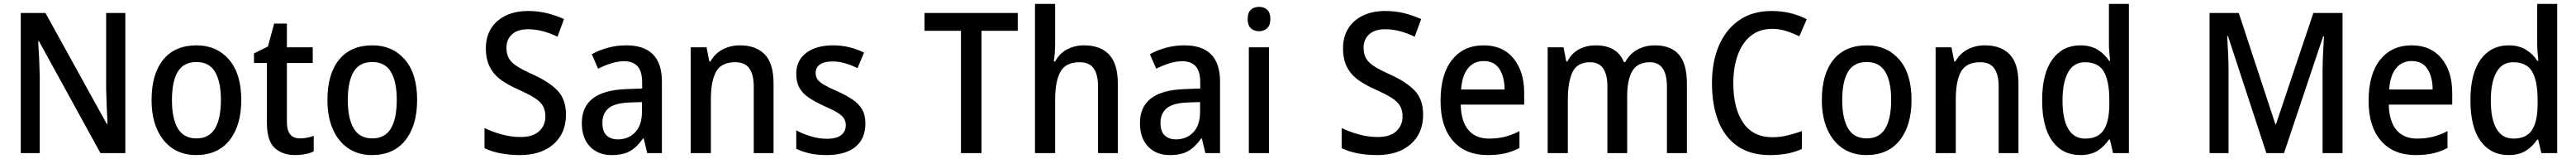

<svg xmlns="http://www.w3.org/2000/svg" viewBox="-20 -780 13153 810"><path d="M620 0H493L179 -570H175Q178 -528 180 -481.5Q182 -435 183 -390V0H86V-714H212L525 -149H529Q527 -186 525 -234.5Q523 -283 522 -325V-714H620Z M1212 -271Q1212 -141 1152 -65.5Q1092 10 981 10Q912 10 861 -24Q810 -58 782 -121Q754 -184 754 -271Q754 -403 813.5 -476Q873 -549 984 -549Q1086 -549 1149 -477Q1212 -405 1212 -271ZM858 -270Q858 -177 888 -126Q918 -75 983 -75Q1048 -75 1078 -125.5Q1108 -176 1108 -271Q1108 -364 1078 -414Q1048 -464 983 -464Q917 -464 887.5 -414Q858 -364 858 -270Z M1512 -75Q1530 -75 1548.5 -78.5Q1567 -82 1582 -88V-9Q1565 0 1539.5 5Q1514 10 1486 10Q1423 10 1383 -26Q1343 -62 1343 -154V-459H1277V-508L1348 -543L1380 -660H1445V-539H1577V-459H1445V-158Q1445 -75 1512 -75Z M2110 -271Q2110 -141 2050 -65.5Q1990 10 1879 10Q1810 10 1759 -24Q1708 -58 1680 -121Q1652 -184 1652 -271Q1652 -403 1711.5 -476Q1771 -549 1882 -549Q1984 -549 2047 -477Q2110 -405 2110 -271ZM1756 -270Q1756 -177 1786 -126Q1816 -75 1881 -75Q1946 -75 1976 -125.5Q2006 -176 2006 -271Q2006 -364 1976 -414Q1946 -464 1881 -464Q1815 -464 1785.5 -414Q1756 -364 1756 -270Z M2870 -196Q2870 -101 2806.5 -45.5Q2743 10 2635 10Q2582 10 2535.5 1Q2489 -8 2454 -25V-128Q2492 -109 2541 -95.5Q2590 -82 2638 -82Q2701 -82 2733 -111.5Q2765 -141 2765 -187Q2765 -219 2751.5 -241.5Q2738 -264 2707 -283Q2676 -302 2625 -325Q2576 -346 2539 -372.5Q2502 -399 2481.5 -438Q2461 -477 2461 -534Q2461 -593 2488 -635.5Q2515 -678 2563.5 -701Q2612 -724 2677 -724Q2729 -724 2774.5 -712.5Q2820 -701 2860 -683L2827 -593Q2790 -611 2752 -621Q2714 -631 2676 -631Q2623 -631 2594.5 -605Q2566 -579 2566 -537Q2566 -504 2579 -482Q2592 -460 2621.5 -441.5Q2651 -423 2700 -401Q2783 -364 2826.5 -319Q2870 -274 2870 -196Z M3178 -549Q3360 -549 3360 -364V0H3285L3267 -75H3264Q3233 -31 3197.5 -10.5Q3162 10 3103 10Q3034 10 2992.5 -33.5Q2951 -77 2951 -153Q2951 -318 3177 -326L3259 -329V-359Q3259 -417 3235.5 -442.5Q3212 -468 3168 -468Q3134 -468 3100 -457Q3066 -446 3034 -430L3002 -504Q3038 -524 3083 -536.5Q3128 -549 3178 -549ZM3196 -258Q3119 -255 3087.5 -228.5Q3056 -202 3056 -154Q3056 -110 3077.5 -90Q3099 -70 3135 -70Q3189 -70 3223.5 -106Q3258 -142 3258 -211V-260Z M3758 -549Q3841 -549 3885.5 -502.5Q3930 -456 3930 -356V0H3829V-338Q3829 -400 3806.5 -431.5Q3784 -463 3735 -463Q3664 -463 3637 -415.5Q3610 -368 3610 -273V0H3507V-539H3588L3602 -467H3608Q3631 -508 3671 -528.5Q3711 -549 3758 -549Z M4399 -151Q4399 -72 4347 -31Q4295 10 4202 10Q4152 10 4114.5 1.5Q4077 -7 4046 -22V-116Q4077 -99 4119 -86Q4161 -73 4202 -73Q4252 -73 4275.5 -92Q4299 -111 4299 -143Q4299 -161 4290 -176Q4281 -191 4257 -206Q4233 -221 4188 -240Q4143 -261 4111 -282Q4079 -303 4062.5 -332Q4046 -361 4046 -404Q4046 -473 4097.5 -511Q4149 -549 4233 -549Q4277 -549 4316.5 -539.5Q4356 -530 4392 -512L4359 -433Q4328 -448 4296 -457.5Q4264 -467 4231 -467Q4189 -467 4167 -451.5Q4145 -436 4145 -409Q4145 -389 4155 -375Q4165 -361 4189.5 -347Q4214 -333 4258 -314Q4302 -294 4333.5 -273Q4365 -252 4382 -223Q4399 -194 4399 -151Z M4992 0H4887V-623H4701V-714H5177V-623H4992Z M5368 -558Q5368 -533 5366 -508.5Q5364 -484 5361 -467H5368Q5390 -508 5429 -528.5Q5468 -549 5515 -549Q5600 -549 5644 -501.5Q5688 -454 5688 -355V0H5587V-338Q5587 -401 5564.5 -432Q5542 -463 5493 -463Q5422 -463 5395 -414.5Q5368 -366 5368 -272V0H5265V-760H5368Z M6028 -549Q6210 -549 6210 -364V0H6135L6117 -75H6114Q6083 -31 6047.5 -10.5Q6012 10 5953 10Q5884 10 5842.5 -33.5Q5801 -77 5801 -153Q5801 -318 6027 -326L6109 -329V-359Q6109 -417 6085.5 -442.5Q6062 -468 6018 -468Q5984 -468 5950 -457Q5916 -446 5884 -430L5852 -504Q5888 -524 5933 -536.5Q5978 -549 6028 -549ZM6046 -258Q5969 -255 5937.5 -228.5Q5906 -202 5906 -154Q5906 -110 5927.5 -90Q5949 -70 5985 -70Q6039 -70 6073.5 -106Q6108 -142 6108 -211V-260Z M6409 -745Q6435 -745 6451 -730Q6467 -715 6467 -683Q6467 -651 6450.5 -636Q6434 -621 6409 -621Q6384 -621 6367.5 -636Q6351 -651 6351 -683Q6351 -715 6367 -730Q6383 -745 6409 -745ZM6460 -539V0H6357V-539Z M7247 -196Q7247 -101 7183.5 -45.5Q7120 10 7012 10Q6959 10 6912.5 1Q6866 -8 6831 -25V-128Q6869 -109 6918 -95.5Q6967 -82 7015 -82Q7078 -82 7110 -111.5Q7142 -141 7142 -187Q7142 -219 7128.5 -241.5Q7115 -264 7084 -283Q7053 -302 7002 -325Q6953 -346 6916 -372.5Q6879 -399 6858.5 -438Q6838 -477 6838 -534Q6838 -593 6865 -635.5Q6892 -678 6940.5 -701Q6989 -724 7054 -724Q7106 -724 7151.5 -712.5Q7197 -701 7237 -683L7204 -593Q7167 -611 7129 -621Q7091 -631 7053 -631Q7000 -631 6971.5 -605Q6943 -579 6943 -537Q6943 -504 6956 -482Q6969 -460 6998.5 -441.5Q7028 -423 7077 -401Q7160 -364 7203.5 -319Q7247 -274 7247 -196Z M7556 -549Q7654 -549 7708.5 -482.5Q7763 -416 7763 -307V-247H7439Q7441 -162 7478 -118Q7515 -74 7583 -74Q7627 -74 7663.5 -83Q7700 -92 7739 -112V-26Q7702 -7 7664 1.5Q7626 10 7576 10Q7463 10 7399.5 -62.5Q7336 -135 7336 -266Q7336 -402 7395 -475.5Q7454 -549 7556 -549ZM7556 -469Q7506 -469 7476 -432Q7446 -395 7441 -324H7663Q7663 -387 7637 -428Q7611 -469 7556 -469Z M8430 -549Q8512 -549 8553 -502Q8594 -455 8594 -354V0H8492V-338Q8492 -463 8405 -463Q8342 -463 8315.5 -418.5Q8289 -374 8289 -290V0H8188V-339Q8188 -463 8100 -463Q8034 -463 8010 -413Q7986 -363 7986 -273V0H7883V-539H7964L7978 -467H7984Q8005 -509 8043.5 -529Q8082 -549 8127 -549Q8238 -549 8272 -464H8279Q8303 -507 8342.5 -528Q8382 -549 8430 -549Z M9028 -633Q8965 -633 8921 -598Q8877 -563 8854 -500.5Q8831 -438 8831 -356Q8831 -228 8881.5 -154.5Q8932 -81 9030 -81Q9070 -81 9107 -90Q9144 -99 9181 -112V-21Q9145 -5 9106 2.5Q9067 10 9017 10Q8920 10 8854 -34.5Q8788 -79 8755 -161.5Q8722 -244 8722 -357Q8722 -464 8757 -546.5Q8792 -629 8860 -676.5Q8928 -724 9027 -724Q9125 -724 9206 -682L9168 -595Q9138 -610 9102.5 -621.5Q9067 -633 9028 -633Z M9741 -271Q9741 -141 9681 -65.5Q9621 10 9510 10Q9441 10 9390 -24Q9339 -58 9311 -121Q9283 -184 9283 -271Q9283 -403 9342.5 -476Q9402 -549 9513 -549Q9615 -549 9678 -477Q9741 -405 9741 -271ZM9387 -270Q9387 -177 9417 -126Q9447 -75 9512 -75Q9577 -75 9607 -125.5Q9637 -176 9637 -271Q9637 -364 9607 -414Q9577 -464 9512 -464Q9446 -464 9416.5 -414Q9387 -364 9387 -270Z M10115 -549Q10198 -549 10242.5 -502.5Q10287 -456 10287 -356V0H10186V-338Q10186 -400 10163.5 -431.5Q10141 -463 10092 -463Q10021 -463 9994 -415.5Q9967 -368 9967 -273V0H9864V-539H9945L9959 -467H9965Q9988 -508 10028 -528.5Q10068 -549 10115 -549Z M10603 10Q10512 10 10460 -61Q10408 -132 10408 -269Q10408 -406 10460.5 -477.5Q10513 -549 10603 -549Q10655 -549 10691 -527Q10727 -505 10750 -470H10755Q10753 -488 10751 -512Q10749 -536 10749 -555V-760H10851V0H10770L10754 -69H10749Q10726 -34 10691 -12Q10656 10 10603 10ZM10628 -74Q10694 -74 10722.5 -118Q10751 -162 10751 -250V-271Q10751 -366 10723.5 -414.5Q10696 -463 10626 -463Q10569 -463 10540.5 -411.5Q10512 -360 10512 -268Q10512 -174 10541 -124Q10570 -74 10628 -74Z M11553 0 11357 -596H11353Q11355 -558 11357.5 -507.5Q11360 -457 11360 -414V0H11263V-714H11412L11599 -147H11602L11793 -714H11942V0H11840V-417Q11840 -459 11842.5 -508Q11845 -557 11847 -595H11843L11643 0Z M12295 -549Q12393 -549 12447.5 -482.5Q12502 -416 12502 -307V-247H12178Q12180 -162 12217 -118Q12254 -74 12322 -74Q12366 -74 12402.5 -83Q12439 -92 12478 -112V-26Q12441 -7 12403 1.5Q12365 10 12315 10Q12202 10 12138.5 -62.5Q12075 -135 12075 -266Q12075 -402 12134 -475.5Q12193 -549 12295 -549ZM12295 -469Q12245 -469 12215 -432Q12185 -395 12180 -324H12402Q12402 -387 12376 -428Q12350 -469 12295 -469Z M12790 10Q12699 10 12647 -61Q12595 -132 12595 -269Q12595 -406 12647.5 -477.5Q12700 -549 12790 -549Q12842 -549 12878 -527Q12914 -505 12937 -470H12942Q12940 -488 12938 -512Q12936 -536 12936 -555V-760H13038V0H12957L12941 -69H12936Q12913 -34 12878 -12Q12843 10 12790 10ZM12815 -74Q12881 -74 12909.5 -118Q12938 -162 12938 -250V-271Q12938 -366 12910.5 -414.5Q12883 -463 12813 -463Q12756 -463 12727.5 -411.5Q12699 -360 12699 -268Q12699 -174 12728 -124Q12757 -74 12815 -74Z"/></svg>

Font: Noto Sans Thai SemCond Med
Style: Regular
Weight: 500
Width: 4
Designer: Monotype Design Team
Foundry: Monotype Imaging Inc.
Version: Version 2.002; ttfautohint (v1.8.4.7-5d5b)